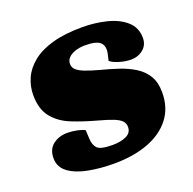

<svg xmlns="http://www.w3.org/2000/svg" viewBox="-103 -638 759 756"><g transform="rotate(-20 277.0 -260.0)"><path d="M271 -57Q306 -57 329 -68Q352 -79 352 -103Q352 -118 342.5 -128.5Q333 -139 310.5 -148Q288 -157 247 -168Q192 -183 146 -201.5Q100 -220 72 -254.5Q44 -289 44 -348Q44 -385 59 -418.5Q74 -452 107 -478.5Q140 -505 192 -519.5Q244 -534 316 -534Q369 -534 417.5 -522Q466 -510 496.5 -483Q527 -456 527 -413Q527 -383 505.5 -365.5Q484 -348 455 -348Q431 -348 405 -356Q379 -364 369 -374L374 -395Q383 -429 367.5 -446Q352 -463 303 -463Q279 -463 260.5 -456.5Q242 -450 232 -439.5Q222 -429 222 -414Q222 -400 232 -390Q242 -380 264.5 -371Q287 -362 324 -352Q363 -342 399 -330Q435 -318 463.5 -300Q492 -282 508.5 -254.5Q525 -227 525 -185Q525 -121 490.5 -76.5Q456 -32 394.5 -9Q333 14 252 14Q195 14 145 4.5Q95 -5 64.5 -27.5Q34 -50 34 -87Q34 -125 59 -144Q84 -163 118 -163Q140 -163 160.5 -158.5Q181 -154 191 -148L193 -111Q194 -85 207.5 -71Q221 -57 271 -57Z"/></g></svg>

Font: Literata 18pt Black
Style: Italic
Weight: 900
Italic angle: -2°
Designer: Latin by Veronika Burian and Jose Scaglione. Greek by Irene Vlachou. Cyrillic by Vera Evstafieva
Foundry: TypeTogether
Version: Version 3.103;gftools[0.9.29]